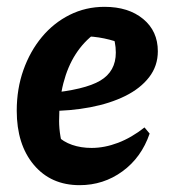

<svg xmlns="http://www.w3.org/2000/svg" viewBox="-20 -530 505 562"><path d="M213 12Q129 12 79 -47.5Q29 -107 29 -206Q29 -270 48.5 -325Q68 -380 102.5 -421.5Q137 -463 184 -486.5Q231 -510 286 -510Q356 -510 399 -474.5Q442 -439 442 -380Q442 -337 416.5 -304Q391 -271 346.5 -249Q302 -227 244 -216Q186 -205 120 -205V-257Q228 -267 273.5 -294Q319 -321 319 -376Q319 -408 307 -435L345 -399Q316 -411 285 -417.5Q254 -424 220 -424L259 -433Q225 -408 201.5 -371.5Q178 -335 165.5 -286.5Q153 -238 153 -176Q153 -154 157 -130.5Q161 -107 169 -84L147 -133Q165 -115 191 -106Q217 -97 248 -97Q286 -97 325.5 -112Q365 -127 403 -157L418 -139Q394 -69 338.5 -28.5Q283 12 213 12Z"/></svg>

Font: Piazzolla Thin ExtraBold
Style: Italic
Weight: 800
Italic angle: -11.3°
Version: Version 2.005